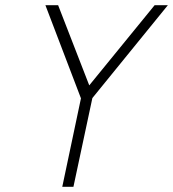

<svg xmlns="http://www.w3.org/2000/svg" viewBox="-20 -720 667 740"><path d="M336 -342 627 -700H576L324 -391L204 -700H155L292 -341L220 0H263Z"/></svg>

Font: Advent Pro Light
Style: Italic
Weight: 300
Italic angle: -12°
Version: Version 3.000